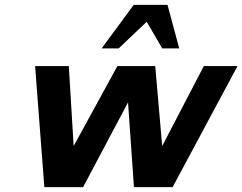

<svg xmlns="http://www.w3.org/2000/svg" viewBox="-20 -773 1001 793"><path d="M720.2 -573.2H649.9L585.9 -683.1L470.2 -573.2H399.9L532.2 -752.9H671.9ZM960.9 -500 692.9 0H533.2L508.8 -350.1L323.2 0H163.1L125 -500H264.2L284.2 -169.9L464.8 -500H621.1L649.9 -169.9L821.8 -500Z"/></svg>

Font: Perun
Style: Bold Italic
Weight: 700
Italic angle: -12°
Foundry: Copyright (c) Stefan Peev, Context Ltd, 2016
Version: Version 001.000